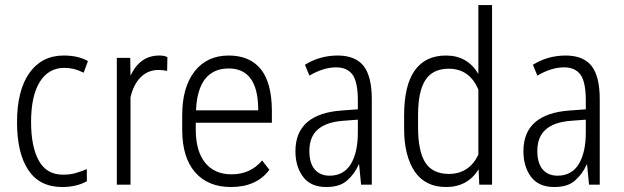

<svg xmlns="http://www.w3.org/2000/svg" viewBox="-20 -731 2469 760"><path d="M323.2 -13.2Q282.2 9.3 226.1 9.3Q137.2 9.3 92.3 -57.6Q47.4 -124.5 47.4 -247.1Q47.4 -373 96.2 -441.9Q145.5 -511.2 231.9 -511.2Q232.4 -511.2 232.9 -511.2Q289.1 -511.2 327.1 -489.7L328.1 -488.8L327.6 -487.8L311.5 -444.3L311 -443.4L309.6 -443.8Q273.9 -462.4 234.9 -462.4Q172.4 -462.4 137.7 -407.2Q103 -351.6 103 -248Q103 -150.4 133.8 -94.7Q164.6 -39.6 229 -39.6Q229.5 -39.6 230 -39.6Q256.8 -39.6 277.3 -45.4Q303.2 -52.7 322.3 -61L323.7 -62V-60.1V-14.6V-13.7Z M641.6 -450.7H640.1Q621.6 -454.1 607.9 -454.1Q565.9 -454.1 537.1 -425.5Q508.3 -397 496.6 -345.7V-1.5V0H495.1H443.4H442.4V-1.5V-500.5V-502H443.4H494.1H495.6V-500.5L496.6 -431.6Q534.2 -511.2 610.4 -511.2Q631.3 -511.2 642.1 -504.9L642.6 -504.4V-503.9L641.6 -452.1Z M1002 -306.6Q998 -460 885.3 -460Q824.7 -460 791.5 -418Q759.3 -376 755.9 -294.4H1002ZM894 9.3Q803.7 9.3 752.4 -48.8Q702.1 -106.9 701.2 -213.9V-274.9Q701.2 -385.3 750 -448.2Q799.3 -511.2 885.3 -511.2Q968.3 -511.2 1012.2 -457.5Q1055.2 -404.3 1056.2 -294.4V-246.1V-245.1H1054.7H754.9V-218.3Q754.9 -132.8 792 -86.9Q829.1 -41 896.5 -41Q970.7 -41 1016.6 -94.7L1017.6 -95.7L1018.6 -94.7L1045.4 -60.1L1046.4 -59.6L1045.9 -58.6Q1021 -24.9 982.9 -7.8Q944.8 9.3 894 9.3Z M1396.5 -206.1V-257.3L1338.4 -252.9Q1271.5 -248 1238 -218.5Q1204.6 -189 1204.6 -133.8Q1204.6 -85 1225.8 -60.3Q1247.1 -35.6 1284.7 -35.6Q1340.3 -35.6 1368.7 -81.5Q1396.5 -127.9 1396.5 -206.1ZM1248.5 -502Q1281.7 -511.2 1316.4 -511.2Q1386.7 -511.2 1419.4 -469.7Q1451.7 -428.2 1451.7 -337.9V-1V0H1450.2H1410.2H1409.2V-1L1401.4 -80.6H1400.4Q1383.3 -42 1354 -16.6Q1339.4 -3.4 1318.8 2.9Q1297.9 9.3 1271.5 9.3Q1209.5 9.3 1179.2 -31.7Q1149.4 -72.3 1149.4 -132.3Q1149.4 -207 1196.3 -247.6Q1242.7 -287.1 1331.5 -293.5L1396.5 -298.3V-334Q1396.5 -405.8 1375.5 -435.5Q1354 -464.4 1310.5 -464.4Q1261.2 -464.4 1206.1 -432.6L1205.1 -431.6L1204.1 -433.1L1187.5 -473.6L1187 -474.6L1188 -475.1Q1214.8 -492.2 1248.5 -502Z M1634.8 -277.3V-227.5Q1634.8 -132.3 1663.6 -87.4Q1692.4 -43 1755.9 -42.5Q1836.9 -42.5 1873.5 -118.7V-376.5Q1838.4 -459 1756.3 -459Q1693.4 -459 1664.1 -414.6Q1635.3 -370.6 1634.8 -277.3ZM1579.6 -222.2V-273.9Q1579.6 -392.1 1621.1 -451.2Q1663.1 -511.2 1745.6 -511.2Q1830.1 -511.2 1873.5 -438.5V-709.5V-710.9H1875H1926.3H1927.7V-709.5V-1.5V0H1926.3H1877.9H1877V-1.5L1874.5 -61Q1831.1 9.3 1745.6 9.3Q1664.1 9.3 1622.1 -51.3Q1579.6 -113.8 1579.6 -222.2Z M2298.8 -206.1V-257.3L2240.7 -252.9Q2173.8 -248 2140.4 -218.5Q2106.9 -189 2106.9 -133.8Q2106.9 -85 2128.2 -60.3Q2149.4 -35.6 2187 -35.6Q2242.7 -35.6 2271 -81.5Q2298.8 -127.9 2298.8 -206.1ZM2150.9 -502Q2184.1 -511.2 2218.8 -511.2Q2289.1 -511.2 2321.8 -469.7Q2354 -428.2 2354 -337.9V-1V0H2352.5H2312.5H2311.5V-1L2303.7 -80.6H2302.7Q2285.6 -42 2256.3 -16.6Q2241.7 -3.4 2221.2 2.9Q2200.2 9.3 2173.8 9.3Q2111.8 9.3 2081.5 -31.7Q2051.8 -72.3 2051.8 -132.3Q2051.8 -207 2098.6 -247.6Q2145 -287.1 2233.9 -293.5L2298.8 -298.3V-334Q2298.8 -405.8 2277.8 -435.5Q2256.3 -464.4 2212.9 -464.4Q2163.6 -464.4 2108.4 -432.6L2107.4 -431.6L2106.4 -433.1L2089.8 -473.6L2089.4 -474.6L2090.3 -475.1Q2117.2 -492.2 2150.9 -502Z"/></svg>

Font: MAUL Condensed Light
Style: Light
Weight: 300
Designer: MAUL
Version: Version 2.137; 2017; ttfautohint (v1.8.3)